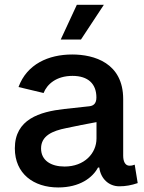

<svg xmlns="http://www.w3.org/2000/svg" viewBox="-20 -784 612 815"><path d="M227.1 11.7C318.8 11.7 373 -29.8 396 -72.8H401.4C407.7 -24.4 442.9 6.8 486.3 6.8C513.2 6.8 537.6 2.4 564.5 -6.8L551.8 -85C542.5 -81.5 537.6 -80.6 529.8 -80.6C511.2 -80.6 502.9 -99.1 502.9 -123V-363.3C502.9 -517.1 379.4 -552.7 286.6 -552.7C185.5 -552.7 94.2 -511.7 58.6 -414.6L165 -389.2C179.7 -426.3 218.8 -461.9 287.6 -461.9C354 -461.9 389.2 -428.2 389.2 -370.1C389.2 -343.8 376 -335 359.9 -333C334.5 -330.1 302.7 -327.1 252.4 -321.3C148.4 -309.6 43 -277.8 43 -154.3C43 -46.4 123 11.7 227.1 11.7ZM253.9 -77.1C196.3 -77.1 154.3 -103 154.3 -153.8C154.3 -207.5 202.1 -228.5 261.2 -240.2C298.8 -248.5 349.6 -258.3 389.6 -265.6V-196.3C389.6 -133.3 338.4 -77.1 253.9 -77.1ZM237.8 -616.2H323.7L420.9 -763.7H306.2Z"/></svg>

Font: Raveo Medium
Style: Regular
Weight: 500
Designer: Jakub Foglar, Rasmus Andersson (Inter)
Foundry: Jakubfoglar.com
Version: Version 1.100;Glyphs 3.2.3 (3260)